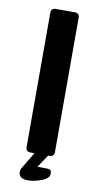

<svg xmlns="http://www.w3.org/2000/svg" viewBox="-88 -684 442 847"><g transform="rotate(10 133.5 -260.0)"><path d="M176 0H170L132 57H174Q186 57 190.5 61Q195 65 195 77Q195 98 162 110.5Q129 123 99.5 123Q70 123 62 105.5Q54 88 68 68L109 0H91Q70 0 70 -21V-622Q70 -643 91 -643H176Q197 -643 197 -622V-21Q197 0 176 0Z"/></g></svg>

Font: Rajdhani
Style: Bold
Weight: 700
Designer: Satya Rajpurohit, Jyotish Sonowal
Foundry: Indian Type Foundry
Version: Version 1.201 February 1, 2022